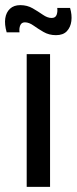

<svg xmlns="http://www.w3.org/2000/svg" viewBox="-26 -728 299 748"><path d="M78 0V-517H169V0ZM192 -591Q165 -591 143.5 -603.5Q122 -616 104.5 -628.5Q87 -641 71 -641Q58 -641 53 -629.5Q48 -618 50 -602H0Q-9 -633 -5.5 -656.5Q-2 -680 13 -694Q28 -708 53 -708Q80 -708 101.5 -695.5Q123 -683 141 -670.5Q159 -658 175 -658Q190 -658 194.5 -670Q199 -682 197 -697H247Q255 -670 252 -646Q249 -622 234.5 -606.5Q220 -591 192 -591Z"/></svg>

Font: Bricolage Grotesque 16pt
Style: Regular
Weight: 400
Version: Version 1.001;gftools[0.9.33.dev8+g029e19f]